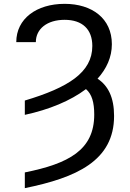

<svg xmlns="http://www.w3.org/2000/svg" viewBox="-20 -757 671 990"><path d="M108 -238.6V-164.8C233.3 -191.8 343.4 -237.2 423.3 -297.6C453.5 -271.7 465.9 -229.4 465.9 -166.2C465.9 17 333.8 86.6 108 132.1V213.1C373.6 159.1 568.2 72.4 568.2 -159.1C568.2 -254.6 537.6 -315.3 483 -351.2C529.8 -403.1 556.8 -462.7 556.8 -529.1C556.8 -662.6 453.8 -737.2 313.2 -737.2C168.3 -737.2 63.9 -660.5 63.9 -539.8H164.8C164.8 -608 223 -654.8 313.2 -654.8C404.8 -654.8 456 -605.8 456 -519.9C456 -382.8 331 -305.4 108 -238.6Z"/></svg>

Font: Margiela Sans
Style: Regular
Weight: 400
Designer: Stefan Endress, Andreas Faust
Version: Version 1.100;FEAKit 1.0